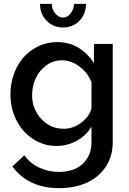

<svg xmlns="http://www.w3.org/2000/svg" viewBox="-20 -750 669 993"><path d="M363.8 -730H424.8Q424.8 -677.7 390.9 -642.8Q356.9 -607.9 306.2 -607.9Q255.4 -607.9 221.2 -642.8Q187 -677.7 187 -730H248Q248 -701.7 265.6 -680.4Q283.2 -659.2 306.2 -659.2Q327.6 -659.2 344.2 -679.2Q360.8 -699.2 363.8 -730ZM34.2 -261.2Q34.2 -335.4 64.7 -397.2Q95.2 -459 151.1 -495.6Q207 -532.2 276.9 -532.2Q337.4 -532.2 385.5 -503.2Q433.6 -474.1 465.8 -423.8V-522.9H563V-15.1Q563 58.6 526.4 113.3Q489.7 168 427.2 195.6Q364.7 223.1 285.2 223.1Q127 223.1 43.9 110.8L106 53.2Q135.3 94.7 182.9 116.9Q230.5 139.2 285.2 139.2Q331.5 139.2 368.7 123.3Q405.8 107.4 429.4 71.5Q453.1 35.6 453.1 -15.1V-95.2Q425.8 -48.8 376.7 -22Q327.6 4.9 272.9 4.9Q204.6 4.9 149.2 -32.2Q93.8 -69.3 64 -129.9Q34.2 -190.4 34.2 -261.2ZM453.1 -188V-325.2Q433.6 -374.5 390.6 -406.2Q347.7 -438 300.8 -438Q254.9 -438 218.8 -411.4Q182.6 -384.8 164.3 -344Q146 -303.2 146 -257.8Q146 -186 193.4 -135Q240.7 -84 309.1 -84Q357.4 -84 399.2 -114.7Q440.9 -145.5 453.1 -188Z"/></svg>

Font: Rawline SemiBold
Style: Regular
Weight: 600
Designer: Matt McInerney, Pablo Impallari, Rodrigo Fuenzalida
Foundry: Matt McInerney, Pablo Impallari, Rodrigo Fuenzalida
Version: Version 4.020;PS 004.020;hotconv 1.0.88;makeotf.lib2.5.64775